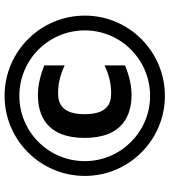

<svg xmlns="http://www.w3.org/2000/svg" viewBox="28 -742 723 818"><g transform="rotate(-90 389.0 -333.5)"><path d="M389 -675C201 -675 48 -522 48 -333C48 -145 201 8 389 8C578 8 731 -145 731 -333C731 -522 578 -675 389 -675ZM389 -55C236 -55 111 -180 111 -333C111 -488 236 -612 389 -612C543 -612 668 -488 668 -333C668 -180 543 -55 389 -55ZM399 -447C440 -447 476 -439 519 -419V-506C478 -522 435 -533 393 -533C310 -533 210 -499 210 -334C210 -169 310 -134 393 -134C435 -134 478 -145 519 -162V-249C476 -229 440 -221 399 -221C353 -221 311 -241 311 -334C311 -426 353 -447 399 -447Z"/></g></svg>

Font: Maven Pro
Style: Black
Weight: 900
Designer: Joe Prince
Foundry: Joe Prince
Version: Version 1.003